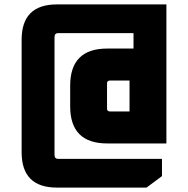

<svg xmlns="http://www.w3.org/2000/svg" viewBox="-20 -710 852 870"><path d="M78 -20V-530Q78 -690 238 -690H734V-60H466Q298 -60 298 -228V-322Q298 -490 466 -490H585V-560H244Q227 -560 227 -542V-8Q227 10 244 10H714V88L644 140H238Q78 140 78 -20ZM465 -218Q465 -205 478 -205H567V-345H478Q465 -345 465 -332Z"/></svg>

Font: Oxanium ExtraLight ExtraBold
Style: Regular
Weight: 800
Version: Version 2.000